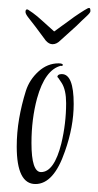

<svg xmlns="http://www.w3.org/2000/svg" viewBox="-20 -464 247 482"><path d="M204 -444Q207 -444 207 -436Q207 -432 196.5 -422.5Q186 -413 172 -399L131 -362Q122 -353 112 -353Q103 -353 95 -362L69 -397Q59 -410 51.5 -419.5Q44 -429 44 -434Q44 -442 50 -440Q52 -439 62.5 -431.5Q73 -424 86 -412L116 -385Q124 -391 132.5 -397Q141 -403 156 -414Q165 -421 179.5 -430.5Q194 -440 200 -443Q202 -444 204 -444ZM69 -2Q22 -2 22 -96Q22 -131 28 -166Q34 -201 45 -236Q54 -264 76.5 -284.5Q99 -305 127 -305Q137 -305 138 -301Q136 -297 133 -299Q93 -289 73 -217Q66 -191 62.5 -163Q59 -135 59 -105Q59 -32 83 -32Q116 -32 134 -104Q146 -154 146 -205Q146 -238 135 -255.5Q124 -273 124 -270Q124 -278 135 -278Q165 -278 165 -203Q165 -146 143 -84Q115 -2 69 -2Z"/></svg>

Font: Shalimar
Style: Regular
Weight: 400
Designer: Robert E. Leuschke
Foundry: Robert E. Leuschke
Version: Version 1.010; ttfautohint (v1.8.3)